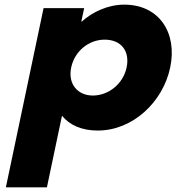

<svg xmlns="http://www.w3.org/2000/svg" viewBox="-20 -548 761 828"><path d="M714 -257C745.6 -407 666 -528 516 -528C446 -528 379.5 -497 332.7 -455H330.7L342.9 -513H167.9L5.3 260H182.3L247.3 -49C280.7 -8 332.8 15 401.8 15C551.8 15 682.5 -107 714 -257ZM526 -257C511.1 -186 447.6 -136 380.6 -136C314.6 -136 272.1 -186 287 -257C301.8 -327 362.3 -377 431.3 -377C503.3 -377 540.8 -327 526 -257Z"/></svg>

Font: Hussar
Style: BdOblTwo
Weight: 700
Foundry: Cannot Into Space Fonts
Version: Version 2.00